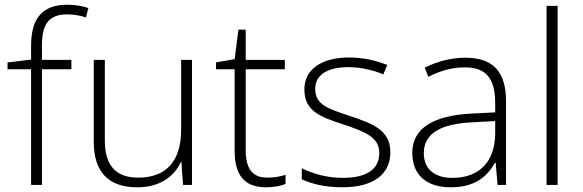

<svg xmlns="http://www.w3.org/2000/svg" viewBox="-20 -785 2475 815"><path d="M283 -491V-531H158V-592C158 -686 190 -724 266 -724C292 -724 321 -719 345 -711L355 -751C330 -759 302 -765 266 -765C160 -765 112 -707 112 -592V-532L12 -520V-491H112V0H158V-491Z M795 -531H749V-236C749 -99 684 -31 567 -31C474 -31 425 -80 425 -188V-531H378V-183C378 -54 441 10 563 10C661 10 721 -38 748 -98H750L757 0H795Z M1114 -31C1049 -31 1023 -72 1023 -148V-491H1189V-531H1023V-659H992L976 -534L897 -520V-491H976V-145C976 -40 1019 10 1109 10C1143 10 1171 4 1192 -4V-43C1172 -36 1145 -31 1114 -31Z M1637 -139C1637 -235 1557 -262 1464 -293C1376 -323 1318 -338 1318 -408C1318 -468 1371 -500 1459 -500C1511 -500 1567 -487 1607 -469L1624 -509C1580 -527 1524 -541 1461 -541C1346 -541 1272 -491 1272 -406C1272 -311 1343 -288 1440 -256C1533 -225 1590 -201 1590 -136C1590 -71 1544 -30 1434 -30C1372 -30 1311 -46 1261 -71V-24C1300 -5 1360 10 1433 10C1565 10 1637 -45 1637 -139Z M1955 -540C1892 -540 1834 -523 1783 -498L1798 -459C1850 -485 1899 -499 1953 -499C2039 -499 2082 -457 2082 -347V-308L1983 -303C1820 -295 1730 -241 1730 -136C1730 -43 1790 10 1893 10C1995 10 2047 -34 2081 -94H2084L2092 0H2128V-355C2128 -483 2071 -540 1955 -540ZM1988 -266 2082 -271V-218C2081 -103 2019 -30 1900 -30C1824 -30 1779 -68 1779 -135C1779 -220 1853 -260 1988 -266Z M2347 0V-760H2300V0Z"/></svg>

Font: Noto Sans Syriac Extralight
Style: Regular
Weight: 200
Designer: Patrick Giasson and the Monotype Design Team
Foundry: Monotype Imaging Inc.
Version: Version 3.000